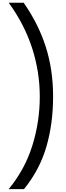

<svg xmlns="http://www.w3.org/2000/svg" viewBox="-20 -920 478 1393"><path d="M365.2 -218.8Q365.2 -415 311.5 -582Q257.8 -749 151.4 -900.4H43Q157.2 -743.2 212.9 -571.3Q268.6 -399.4 268.6 -218.8Q268.6 -37.1 214.8 135.7Q161.1 308.6 43 452.1H154.3Q268.6 310.5 316.9 143.1Q365.2 -24.4 365.2 -218.8Z"/></svg>

Font: Namkio Khamti
Style: Bold
Weight: 700
Designer: Debbi Hosken
Foundry: SIL International
Version: Version 3.917